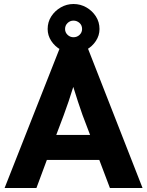

<svg xmlns="http://www.w3.org/2000/svg" viewBox="-20 -939 735 959"><path d="M3 0 279 -700H418L692 0H529L476 -140H214L162 0ZM298 -363 261 -265H430L392 -365Q382 -393 369.5 -431Q357 -469 346 -505Q335 -469 323 -433.5Q311 -398 298 -363ZM347 -674Q313 -674 283.5 -690.5Q254 -707 236 -734.5Q218 -762 218 -794Q218 -829 236 -857Q254 -885 283.5 -902Q313 -919 347 -919Q382 -919 411.5 -902Q441 -885 459 -857Q477 -829 477 -794Q477 -762 459 -734.5Q441 -707 411.5 -690.5Q382 -674 347 -674ZM347 -753Q365 -753 377.5 -765Q390 -777 390 -794Q390 -813 377 -824.5Q364 -836 347 -836Q330 -836 317.5 -824Q305 -812 305 -794Q305 -777 317.5 -765Q330 -753 347 -753Z"/></svg>

Font: Readex Pro bold
Style: Bold
Weight: 700
Designer: Bonnie Shaver-Troup, Thomas Jockin
Foundry: Lexend
Version: Version 1.200; ttfautohint (v1.8.3)